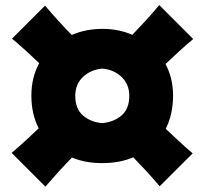

<svg xmlns="http://www.w3.org/2000/svg" viewBox="-20 -734 790 741"><path d="M596.2 -15.1Q570.8 -45.4 544.9 -73.5Q519 -101.6 494.1 -127Q442.9 -104.5 374 -104.5Q309.1 -104.5 257.8 -126Q232.9 -100.6 207 -72.3Q181.2 -43.9 155.3 -13.7L24.9 -144Q53.2 -168 79.3 -191.9Q105.5 -215.8 129.4 -238.8Q115.7 -265.1 108.4 -296.6Q101.1 -328.1 101.1 -365.2Q101.1 -435.1 131.3 -490.2Q107.4 -513.2 81.1 -537.1Q54.7 -561 26.4 -585L153.8 -712.4Q179.7 -681.6 205.6 -653.3Q231.4 -625 256.8 -599.1Q311 -622.6 376 -622.6Q407.7 -622.6 436.5 -616.7Q465.3 -610.8 490.7 -599.6Q516.1 -626 542.2 -654.5Q568.4 -683.1 594.7 -714.4L725.6 -583.5Q696.8 -559.1 669.9 -534.7Q643.1 -510.3 618.7 -486.8Q647.9 -432.6 647.9 -365.2Q647.9 -328.1 640.6 -295.9Q633.3 -263.7 619.6 -236.8Q643.6 -214.4 669.4 -190.2Q695.3 -166 723.6 -142.1ZM374 -258.8Q418.9 -262.7 449 -288.3Q479 -314 479 -364.3Q479 -408.2 449.5 -436.8Q419.9 -465.3 375 -469.2Q330.6 -465.3 300.5 -437.3Q270.5 -409.2 270.5 -364.3Q270.5 -314 300.3 -288.3Q330.1 -262.7 374 -258.8Z"/></svg>

Font: Pinar-DS4-FD ExtraBold
Style: Regular
Weight: 800
Designer: Amin Abedi
Version: Version 3.000